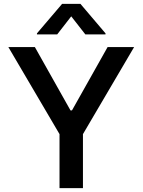

<svg xmlns="http://www.w3.org/2000/svg" viewBox="-20 -970 735 990"><path d="M23.1 -727.3 286.9 -278.4V0H407.7V-278.4L671.5 -727.3H534.8L351.2 -400.9H343.4L159.8 -727.3ZM170.5 -792.6H274.9L347.3 -885.7L420.1 -792.6H524.1V-797.9L394.9 -949.9H300.1L170.5 -797.9Z"/></svg>

Font: Magic Ui Pro Semi Bold
Style: Regular
Weight: 600
Designer: Stefan Endress, Andreas Faust
Version: Version 1.000;FEAKit 1.0